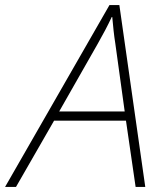

<svg xmlns="http://www.w3.org/2000/svg" viewBox="-71 -736 653 756"><path d="M-51 0H-8L142 -261H425L463 0H501L399 -716H360ZM162 -297 314 -564C334 -599 353 -635 369 -669H371C374 -635 378 -595 383 -565L420 -297Z"/></svg>

Font: Noto Sans ExtraLight
Style: Italic
Weight: 200
Italic angle: -12°
Designer: Monotype Design Team
Foundry: Monotype Imaging Inc.
Version: Version 2.013